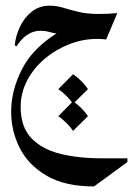

<svg xmlns="http://www.w3.org/2000/svg" viewBox="-20 -318 471 680"><path d="M313 342.3Q210 342.3 145.3 304.4Q80.6 266.6 50 206.3Q19.5 146 19.5 77.6Q19.5 2.9 57.4 -72Q95.2 -147 184.1 -202.1L185.1 -198.7Q170.4 -200.2 155.5 -204.6Q140.6 -209 123.5 -209Q101.6 -209 84 -199Q66.4 -189 54.9 -175.8Q43.5 -162.6 39.1 -154.3L32.2 -157.2Q35.2 -189.9 50.3 -222.4Q65.4 -254.9 92 -276.4Q118.7 -297.9 156.2 -297.9Q180.2 -297.9 204.1 -290.5Q228 -283.2 258.1 -275.9Q288.1 -268.6 329.6 -268.6Q362.3 -268.6 395.5 -271.5L356 -178.2Q341.8 -180.2 323.7 -180.2Q273.4 -180.2 225.3 -161.4Q177.2 -142.6 138.2 -109.6Q99.1 -76.7 76.2 -33Q53.2 10.7 53.2 60.5Q53.2 130.9 90.3 170.4Q127.4 210 192.1 226.3Q256.8 242.7 339.4 242.7H431.2V255.9ZM238.8 40.5Q271 63 291.5 93.3L238.8 145.5Q228.5 130.4 215.3 117.4Q202.1 104.5 186.5 93.3ZM238.8 -55.2Q271 -32.7 291.5 -2.4L238.8 49.8Q228.5 34.7 215.3 21.7Q202.1 8.8 186.5 -2.4Z"/></svg>

Font: Lateef Medium
Style: Regular
Weight: 500
Designer: SIL International
Foundry: SIL International
Version: Version 4.200